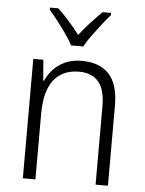

<svg xmlns="http://www.w3.org/2000/svg" viewBox="-54 -809 644 852"><g transform="rotate(5 268.0 -382.5)"><path d="M296 -542Q375 -542 417 -497Q459 -452 459 -356V0H404V-349Q404 -423 374.5 -458Q345 -493 288 -493Q214 -493 175 -443Q136 -393 136 -292V0H80V-532H125L132 -440H136Q149 -469 171 -492Q193 -515 224 -528.5Q255 -542 296 -542ZM242 -606Q230 -629 211 -656Q192 -683 171.5 -709.5Q151 -736 134 -755V-765H171Q195 -743 221 -713.5Q247 -684 269 -655Q292 -685 317 -712Q342 -739 368 -765H406V-755Q389 -736 368 -709Q347 -682 327.5 -655.5Q308 -629 296 -606Z"/></g></svg>

Font: Noto Sans Hebrew SemiCondensed Light
Style: Regular
Weight: 300
Width: 4
Designer: Monotype Design Team
Foundry: Monotype Imaging Inc.
Version: Version 2.003